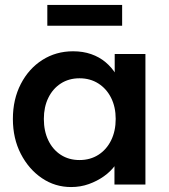

<svg xmlns="http://www.w3.org/2000/svg" viewBox="-20 -745 682 775"><path d="M32 -265Q32 -344 64 -406Q96 -468 151 -503Q206 -538 275 -538Q315 -538 348 -526.5Q381 -515 406 -494Q431 -473 447.5 -446Q464 -419 470 -388L443 -395V-527H567V0H442V-126L471 -131Q464 -104 445.5 -78.5Q427 -53 399.5 -33.5Q372 -14 338.5 -2Q305 10 267 10Q202 10 149 -26Q96 -62 64 -124Q32 -186 32 -265ZM447 -265Q447 -313 428.5 -350Q410 -387 377 -408Q344 -429 301 -429Q258 -429 225.5 -408Q193 -387 175 -350Q157 -313 157 -265Q157 -216 175 -178.5Q193 -141 225.5 -120Q258 -99 301 -99Q344 -99 377 -120Q410 -141 428.5 -178.5Q447 -216 447 -265ZM171 -641V-725H473V-641Z"/></svg>

Font: Our Lexend Medium
Style: Regular
Weight: 500
Designer: Bonnie Shaver-Troup, Thomas Jockin
Foundry: Lexend
Version: Version 1.007